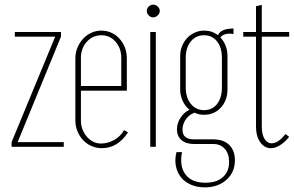

<svg xmlns="http://www.w3.org/2000/svg" viewBox="-20 -633 1267 828"><path d="M30 0V-20L218 -475H44V-495H243V-475L56 -20H255V0Z M305 -381Q305 -406 314 -427.5Q323 -449 338 -465.5Q353 -482 373.5 -491.5Q394 -501 417 -501Q440 -501 460 -492Q480 -483 495 -466.5Q510 -450 518.5 -428.5Q527 -407 527 -381V-242H329V-112Q329 -92 336 -74.5Q343 -57 354.5 -43.5Q366 -30 381.5 -22Q397 -14 415 -14Q446 -14 473.5 -30Q501 -46 515 -72L532 -62Q487 6 420 6Q396 6 375 -3Q354 -12 338.5 -28.5Q323 -45 314 -67Q305 -89 305 -114ZM503 -262V-383Q503 -425 478.5 -453Q454 -481 417 -481Q380 -481 354.5 -453Q329 -425 329 -383V-262Z M613 -586Q613 -597 621.5 -605Q630 -613 640 -613Q651 -613 660 -605Q669 -597 669 -586Q669 -575 660 -566.5Q651 -558 640 -558Q630 -558 621.5 -566.5Q613 -575 613 -586ZM652 -495V0H628V-495Z M863 175Q830 175 803.5 163.5Q777 152 760.5 131.5Q744 111 738.5 83Q733 55 741 23H765Q753 84 780 119.5Q807 155 866 155Q914 155 941 131Q968 107 968 65Q968 30 949.5 9Q931 -12 900 -12H816Q782 -12 762.5 -29Q743 -46 743 -75Q743 -101 758 -124.5Q773 -148 797 -160Q778 -175 767.5 -198.5Q757 -222 757 -248V-391Q757 -414 765 -434Q773 -454 787 -469Q801 -484 820 -492.5Q839 -501 861 -501Q895 -501 920 -481Q932 -510 987 -510V-486Q982 -487 978 -487.5Q974 -488 970 -488Q944 -488 930 -472Q961 -439 961 -391V-248Q961 -200 932.5 -169Q904 -138 860 -138Q837 -138 819 -147Q796 -139 781.5 -118.5Q767 -98 767 -73Q767 -32 817 -32H900Q944 -32 968.5 -8Q993 16 993 58Q993 110 956.5 142.5Q920 175 863 175ZM781 -256Q781 -212 803 -185Q825 -158 860 -158Q895 -158 916 -184.5Q937 -211 937 -256V-383Q937 -428 916 -454.5Q895 -481 860 -481Q825 -481 803 -454.5Q781 -428 781 -383Z M1148 6Q1120 6 1102 -20Q1084 -46 1084 -85V-475H1029V-495H1084V-606L1109 -612V-495H1227V-475H1109V-86Q1109 -54 1120.5 -34.5Q1132 -15 1152 -15Q1180 -15 1211 -55L1227 -43Q1209 -20 1188 -7Q1167 6 1148 6Z"/></svg>

Font: Moniqa Thin Paragraph
Style: Regular
Weight: 100
Designer: Rajesh Rajput
Foundry: Rajesh Rajput
Version: Version 1.000